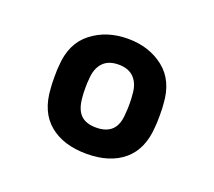

<svg xmlns="http://www.w3.org/2000/svg" viewBox="-62 -784 483 433"><g transform="rotate(20 179.5 -567.0)"><path d="M180 -429Q124 -429 90.5 -457Q57 -485 54 -540Q53 -548 53 -567.5Q53 -587 54 -594Q57 -649 93 -677Q129 -705 180 -705Q231 -705 266.5 -677Q302 -649 305 -594Q306 -587 306 -567.5Q306 -548 305 -540Q302 -485 269 -457Q236 -429 180 -429ZM180 -492Q205 -492 218 -505Q231 -518 232 -545Q233 -553 233 -567.5Q233 -582 232 -589Q231 -614 218 -628.5Q205 -643 180 -643Q155 -643 142 -628.5Q129 -614 128 -589Q127 -582 127 -567.5Q127 -553 128 -545Q130 -518 142.5 -505Q155 -492 180 -492Z"/></g></svg>

Font: RubikRegular
Style: Regular
Weight: 400
Designer: Hubert and Fischer
Foundry: Hubert and Fischer
Version: Version 2.300;gftools[0.9.30]